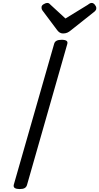

<svg xmlns="http://www.w3.org/2000/svg" viewBox="-20 -1274 676 1308"><path d="M114 14Q92 14 81 7Q70 0 74 -16L349 -976Q353 -990 365.5 -996.5Q378 -1003 400 -1003Q423 -1003 433 -996Q443 -989 438 -973L164 -14Q160 0 148.5 7Q137 14 114 14ZM605 -1254Q616 -1254 626 -1242Q636 -1230 636 -1219Q636 -1210 633 -1205.5Q630 -1201 625 -1196L465 -1069Q451 -1057 438.5 -1051.5Q426 -1046 409 -1046Q396 -1046 385.5 -1053Q375 -1060 367 -1072L269 -1203Q264 -1211 263.5 -1216Q263 -1221 263 -1225Q263 -1237 277.5 -1245.5Q292 -1254 301 -1254Q311 -1254 316 -1249.5Q321 -1245 327 -1239L426 -1148L576 -1240Q582 -1244 589 -1249Q596 -1254 605 -1254Z"/></svg>

Font: Playwrite AU SA
Style: Regular
Weight: 400
Designer: Veronika Burian, José Scaglione
Foundry: TypeTogether
Version: Version 1.002